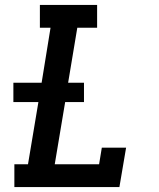

<svg xmlns="http://www.w3.org/2000/svg" viewBox="-20 -755 640 775"><path d="M38 0V-92H93L135 -343H34V-421H148L184 -643H141V-735H372V-643H292L255 -421H319V-343H243L201 -92H380L391 -159H489L462 0Z"/></svg>

Font: Iosevka Curly Slab SmBdEx
Style: Italic
Weight: 600
Width: 7
Italic angle: -9°
Monospace: yes
Designer: Belleve Invis
Foundry: Belleve Invis
Version: Version 11.1.0; ttfautohint (v1.8.3)